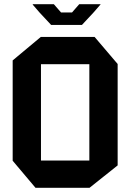

<svg xmlns="http://www.w3.org/2000/svg" viewBox="-20 -889 616 909"><path d="M174 -585V-714H428L537 -586V-585ZM148 0 40 -128V-129H403V0ZM40 -129V-603L173 -714H174V-129ZM403 0V-585H537V-106L404 0ZM222 -771 167 -830H423L368 -771ZM167 -830 135 -867V-869H235L269 -830ZM321 -830 355 -869H456V-868L423 -830Z"/></svg>

Font: Foldit SemiBold
Style: Regular
Weight: 600
Version: Version 1.003